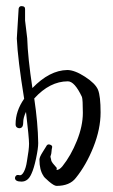

<svg xmlns="http://www.w3.org/2000/svg" viewBox="-20 -581 370 628"><path d="M62 -514 69 -456Q71 -392 86 -293Q142 -351 200 -352Q224 -352 258 -330Q292 -308 300.5 -287.5Q309 -267 309 -213Q309 -159 285.5 -100Q262 -41 228 1Q208 27 165 27Q157 27 140 12.5Q123 -2 122 -6Q109 -25 109 -59Q109 -67 119.5 -83.5Q130 -100 131 -102Q135 -111 143.5 -108Q152 -105 150.5 -99Q149 -93 148.5 -85.5Q148 -78 146.5 -74Q145 -70 145 -68L147 -60Q147 -53 156 -43Q165 -33 165.5 -32Q166 -31 165 -25Q174 -25 184 -37Q212 -72 231.5 -120.5Q251 -169 251 -212Q251 -255 248 -264Q224 -315 202 -315Q143 -315 92 -259Q104 -179 105 -113Q105 -96 98 -63Q91 -30 83 -13Q72 13 50.5 13Q29 13 29 1Q29 -3 32.5 -6.5Q36 -10 43.5 -8Q51 -6 58 -19Q65 -32 68 -53Q75 -92 75 -111Q75 -130 65 -215Q56 -196 56 -181.5Q56 -167 50 -163.5Q44 -160 37.5 -163Q31 -166 31 -174V-175Q31 -218 59 -258Q38 -387 35 -455L41 -553Q43 -561 50 -561Q63 -561 62 -550Z"/></svg>

Font: Ruge Boogie
Style: Regular
Weight: 400
Version: Version 1.003